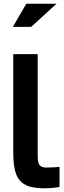

<svg xmlns="http://www.w3.org/2000/svg" viewBox="-20 -1000 344 1029"><path d="M230 -102C189 -102 182 -120 182 -170V-710H51V-189C51 -42 84 9 219 9C245 9 272 7 299 2V-106C277 -103 244 -102 230 -102ZM49 -856H147L283 -980H121Z"/></svg>

Font: LT Wave Alt Bold
Style: Regular
Weight: 700
Designer: Daniel Lyons
Version: Version 2.5 (Glyphs App)